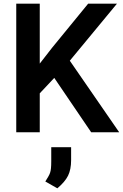

<svg xmlns="http://www.w3.org/2000/svg" viewBox="-20 -731 679 1061"><path d="M199.7 0H69.8V-710.9H199.7ZM340.3 -364.7 175.8 -189.9 152.8 -319.3 267.6 -466.8 467.3 -710.9H626.5ZM257.8 -333 348.6 -420.4 638.7 0H483.9ZM373 153.8Q373 205.6 356 240Q338.9 274.4 296.9 309.6L230.5 272Q240.2 255.9 246.8 244.9Q253.4 233.9 256.8 223.6Q260.3 213.4 261.7 198.5Q263.2 183.6 263.2 159.2V82.5H373Z"/></svg>

Font: Heebo SemiBold
Style: Regular
Weight: 600
Designer: Oded Ezer
Foundry: Ezer Type House
Version: Version 3.100